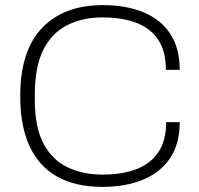

<svg xmlns="http://www.w3.org/2000/svg" viewBox="-20 -718 777 750"><path d="M380 12Q275 12 203.5 -28Q132 -68 95.5 -147Q59 -226 59 -343Q59 -519 144 -608.5Q229 -698 382 -698Q473 -698 540.5 -670Q608 -642 645 -586Q682 -530 682 -445H628Q628 -517 598.5 -562Q569 -607 513.5 -628.5Q458 -650 380 -650Q303 -650 243 -620Q183 -590 149.5 -524Q116 -458 116 -348V-327Q116 -222 149.5 -158Q183 -94 243 -65Q303 -36 381 -36Q458 -36 513.5 -57.5Q569 -79 599 -124Q629 -169 629 -241H682Q682 -154 643 -98Q604 -42 536 -15Q468 12 380 12Z"/></svg>

Font: Archivo Thin
Style: Regular
Weight: 250
Designer: Hector Gatti
Foundry: Omnibus-Type
Version: Version 2.001